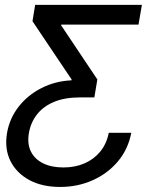

<svg xmlns="http://www.w3.org/2000/svg" viewBox="-20 -549 648 779"><path d="M224.1 209.5Q150.4 209.5 98.4 181.2Q46.4 152.8 22.2 103.8Q-2 54.7 8.3 -8.3Q18.6 -68.8 55.7 -116.2Q92.8 -163.6 148.7 -191.9Q204.6 -220.2 270 -223.1L270.5 -226.6L111.8 -462.9L122.6 -529.3H555.7L542 -449.2H228.5L228 -446.3L375 -226.6L362.8 -153.8H304.2Q242.7 -153.8 199 -135.5Q155.3 -117.2 129.9 -84.5Q104.5 -51.8 97.2 -8.8Q89.8 34.7 105.5 65.9Q121.1 97.2 155.3 113.8Q189.5 130.4 237.3 130.4Q284.7 130.4 323 113.8Q361.3 97.2 387 65.7Q412.6 34.2 421.4 -10.3H512.7Q500 56.2 458.7 105.5Q417.5 154.8 356.4 182.1Q295.4 209.5 224.1 209.5Z"/></svg>

Font: Inter 24pt
Style: Italic
Weight: 400
Italic angle: -9.3988°
Designer: Rasmus Andersson
Foundry: rsms
Version: Version 4.001;git-66647c0bb